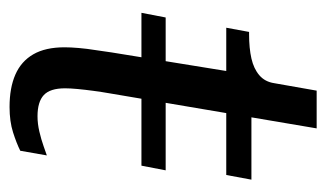

<svg xmlns="http://www.w3.org/2000/svg" viewBox="-164 -524 699 412"><g transform="rotate(90 186.0 -318.5)"><path d="M346 -324 336 -272H8L18 -324ZM210 11Q169 11 140.5 -1.5Q112 -14 97 -40Q82 -66 82 -107Q82 -120 83.5 -137.5Q85 -155 88 -173.5Q91 -192 93 -208L139 -492L165 -508H366L356 -454H40L49 -503H54Q84 -503 106 -508Q128 -513 142 -525Q156 -537 159 -557L175 -648H256L181 -205Q178 -188 175.5 -169.5Q173 -151 171.5 -135Q170 -119 170 -108Q170 -76 184.5 -62.5Q199 -49 230 -49Q246 -49 263 -53Q280 -57 294 -62Q308 -67 314 -69L304 -12Q288 -4 264.5 3.5Q241 11 210 11Z"/></g></svg>

Font: Roboto Serif 20pt
Style: Italic
Weight: 400
Italic angle: -10°
Designer: Greg Gazdowicz
Foundry: Commercial Type
Version: Version 1.008